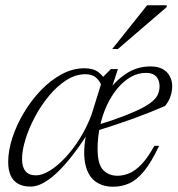

<svg xmlns="http://www.w3.org/2000/svg" viewBox="-20 -697 674 727"><path d="M398.5 -350.5 385 -346Q416 -390.5 457.5 -418Q499 -445.5 549.5 -445.5Q578.5 -445.5 596.5 -435.2Q614.5 -425 623.2 -407.8Q632 -390.5 632 -370.5Q632 -350.5 625 -330.8Q618 -311 604.5 -295.5Q578 -284 548 -272Q518 -260 485 -248Q452 -236 417.2 -224.5Q382.5 -213 347 -202L348.5 -223.5Q410.5 -242.5 452.5 -259Q494.5 -275.5 520.2 -289.2Q546 -303 559.5 -315.5Q573 -328 578 -339.8Q583 -351.5 584 -364Q585 -380 580.2 -393Q575.5 -406 564 -413.5Q552.5 -421 532 -421Q502.5 -421 475.2 -405.5Q448 -390 425 -362.5Q402 -335 385 -298.8Q368 -262.5 358.8 -220.2Q349.5 -178 349.5 -133.5Q349.5 -75.5 370.5 -53.5Q391.5 -31.5 425 -31.5Q446 -31.5 468.5 -40.5Q491 -49.5 515 -74Q539 -98.5 564.5 -145H582.5Q553 -82.5 525.5 -49Q498 -15.5 469.5 -2.8Q441 10 408.5 10Q366 10 338.5 -12Q311 -34 302.2 -79.5Q293.5 -125 307 -195L311.5 -190.5Q280 -141 250.5 -103.8Q221 -66.5 193.8 -41.2Q166.5 -16 142 -3.2Q117.5 9.5 95.5 9.5Q67.5 9.5 48.5 -1.2Q29.5 -12 20.2 -32.8Q11 -53.5 11 -84Q11 -126 26.5 -174.2Q42 -222.5 69.8 -269.2Q97.5 -316 134 -354.2Q170.5 -392.5 212.8 -415.5Q255 -438.5 299.5 -438.5Q333 -438.5 352.2 -424Q371.5 -409.5 385.5 -384L367.5 -365Q359.5 -389 344.5 -402.5Q329.5 -416 303.5 -416Q266 -416 230.8 -393.2Q195.5 -370.5 165 -333.5Q134.5 -296.5 111.8 -253.5Q89 -210.5 76.2 -168.8Q63.5 -127 63.5 -95Q63.5 -64.5 76.5 -48.8Q89.5 -33 116.5 -33Q139.5 -33 168.5 -50.8Q197.5 -68.5 227 -100Q256.5 -131.5 282.5 -173Q308.5 -214.5 326.5 -262.5L371.5 -407L400 -435.5H426.5ZM405 -511.5 537 -677H611.5L611 -670L426.5 -511.5Z"/></svg>

Font: Newsreader 24pt Light
Style: Italic
Weight: 300
Italic angle: -17°
Designer: Hugues Gentile
Foundry: Production Type
Version: Version 1.003